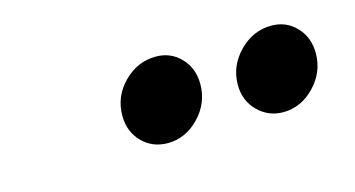

<svg xmlns="http://www.w3.org/2000/svg" viewBox="-35 -865 671 363"><g transform="rotate(-15 300.0 -684.0)"><path d="M260 -602Q230 -602 210 -622.5Q190 -643 190 -674Q190 -712 217 -739Q244 -766 280 -766Q309 -766 328.5 -745.5Q348 -725 348 -694Q348 -657 321.5 -629.5Q295 -602 260 -602ZM486 -602Q457 -602 436.5 -622.5Q416 -643 416 -674Q416 -711 443 -738.5Q470 -766 506 -766Q535 -766 554.5 -745.5Q574 -725 574 -694Q574 -657 547.5 -629.5Q521 -602 486 -602Z"/></g></svg>

Font: Red Hat Mono
Style: Italic
Weight: 300
Italic angle: -12°
Monospace: yes
Designer: Pentagram, MCKL
Foundry: Pentagram, MCKL
Version: Version 1.023